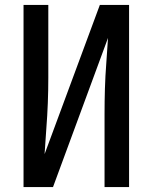

<svg xmlns="http://www.w3.org/2000/svg" viewBox="-20 -755 616 775"><path d="M75 0H194L416 -602Q413 -551 409 -499.5Q405 -448 403.5 -397Q402 -346 402 -294V0H501V-735H383L160 -133Q163 -185 167 -236Q171 -287 173 -338.5Q175 -390 175 -441V-735H75Z"/></svg>

Font: Iosevka Sparkle Medium
Style: Regular
Weight: 500
Designer: Belleve Invis
Foundry: Belleve Invis
Version: Version 4.5.0; ttfautohint (v1.8.3)